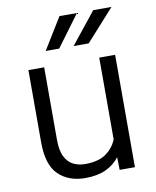

<svg xmlns="http://www.w3.org/2000/svg" viewBox="-85 -815 720 889"><g transform="rotate(-10 275.0 -370.5)"><path d="M406.7 0 405.3 -59.6Q380.4 -26.9 340.8 -8.5Q301.3 9.8 244.1 9.8Q166.5 9.8 118.7 -36.1Q70.8 -82 70.8 -189V-528.3H145V-188Q145 -136.2 160.2 -106.9Q175.3 -77.6 200.4 -65.9Q225.6 -54.2 254.4 -54.2Q316.9 -54.2 352.5 -79.3Q388.2 -104.5 403.8 -144V-528.3H478.5V0ZM296.4 -601.6 414.6 -749.5H500.5L367.2 -601.6ZM165 -601.6 255.9 -749.5H337.9L228.5 -601.6Z"/></g></svg>

Font: Vazirmatn FD Light
Style: Regular
Weight: 300
Designer: Saber Rastikerdar
Foundry: Saber Rastikerdar
Version: Version 33.003